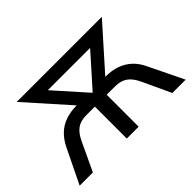

<svg xmlns="http://www.w3.org/2000/svg" viewBox="-122 -1005 1305 1305"><g transform="rotate(-45 530.5 -352.5)"><path d="M21 0 143 -251Q168 -301 203 -334Q238 -367 285 -383.5Q332 -400 390 -400H445L423 -366L121 -705H939L637 -366L614 -400H671Q730 -400 776.5 -383.5Q823 -367 859 -334Q895 -301 918 -251L1040 0H912L817 -204Q792 -258 757.5 -282.5Q723 -307 668 -307H588V0H474V-307H393Q337 -307 303 -282.5Q269 -258 244 -204L148 0ZM528 -386H532L776 -660L780 -612H279L284 -660Z"/></g></svg>

Font: Nunito Sans 6pt SemiBold
Style: Regular
Weight: 600
Version: Version 3.101;gftools[0.9.27]